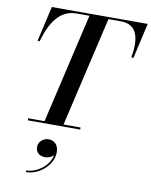

<svg xmlns="http://www.w3.org/2000/svg" viewBox="-111 -831 981 1244"><g transform="rotate(10 379.0 -209.0)"><path d="M101 -13.5V0H446V-13.5H334L502 -736.5H582.5C694.5 -736.5 713 -644.5 691 -517.5H705L758 -750H127L74 -517.5H87.5C124 -643.5 180.5 -736.5 292.5 -736.5H377L209 -13.5ZM190 159C190 190.5 211.5 216 253 216C273.5 216 295 207.5 308 193C294.5 265 216 321.5 147.5 321.5V332.5C232.5 332.5 322 258 322 171C322 123 293 97.5 255.5 97.5C219.5 97.5 190 126.5 190 159Z"/></g></svg>

Font: Bodoni* 16pt Medium
Style: Italic
Weight: 500
Italic angle: -13°
Version: Version 2.3